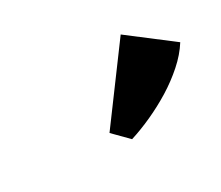

<svg xmlns="http://www.w3.org/2000/svg" viewBox="-59 -1029 576 501"><g transform="rotate(-30 228.5 -778.5)"><path d="M178.7 -695.8 332.5 -903.8 457 -808.6Q439.5 -780.8 412.1 -756.6Q384.8 -732.4 352.8 -712.6Q320.8 -692.9 286.9 -677.5Q252.9 -662.1 221.7 -652.3Z"/></g></svg>

Font: Merriweather
Style: Heavy
Weight: 900
Version: Version 1.003